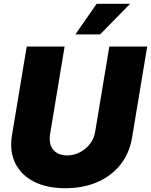

<svg xmlns="http://www.w3.org/2000/svg" viewBox="-20 -970 787 1000"><path d="M320.3 10.3Q223.6 10.3 156.2 -24.4Q88.9 -59.1 58.8 -121.6Q28.8 -184.1 42.5 -266.6L119.1 -727.5H316.4L240.7 -270.5Q235.4 -236.8 244.6 -212.2Q253.9 -187.5 275.6 -174.1Q297.4 -160.6 328.6 -160.6Q365.2 -160.6 396.7 -177.2Q428.2 -193.8 449.2 -221.4Q470.2 -249 475.6 -283.2L549.3 -727.5H746.6L668 -253.9Q654.3 -171.4 606.9 -112.1Q559.6 -52.7 486.1 -21.2Q412.6 10.3 320.3 10.3ZM372.6 -791 483.4 -950.2H657.7L501.5 -791Z"/></svg>

Font: Inter 24pt Black
Style: Italic
Weight: 900
Italic angle: -9.3988°
Designer: Rasmus Andersson
Foundry: rsms
Version: Version 4.001;git-66647c0bb